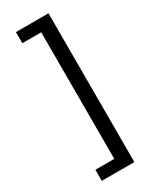

<svg xmlns="http://www.w3.org/2000/svg" viewBox="-247 -839 879 1097"><g transform="rotate(-30 193.0 -290.5)"><path d="M73.2 200.2V127H197.8V-708H73.2V-781.2H288.1V200.2Z"/></g></svg>

Font: Andika Eur
Style: Regular
Weight: 400
Designer: Victor Gaultney, Annie Olsen, Julie Remington, Don Collingsworth, Eric Hays, Becca Hirsbrunner
Foundry: SIL International
Version: Version 5.000